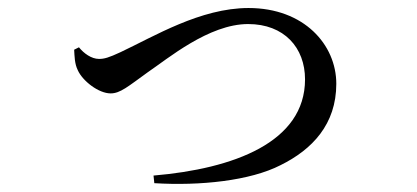

<svg xmlns="http://www.w3.org/2000/svg" viewBox="-20 -473 1040 479"><path d="M177 -355 165 -349C166 -333 166 -314 174 -298C186 -271 226 -240 256 -240C280 -240 299 -257 349 -293C398 -326 501 -413 599 -413C689 -413 741 -354 741 -275C741 -118 563 -52 363 -35L365 -16C479 -9 604 -22 680 -61C759 -100 819 -163 819 -264C819 -361 739 -453 600 -453C480 -453 364 -382 281 -343C251 -329 240 -326 227 -326C208 -326 189 -340 177 -355Z"/></svg>

Font: Noto Serif TC Medium
Style: Regular
Weight: 500
Designer: Ryoko NISHIZUKA 西塚涼子 (kana & ideographs); Frank Grießhammer (Latin, Greek & Cyrillic); Wenlong ZHANG 张文龙 (bopomofo); San
Foundry: Adobe
Version: Version 2.001;hotconv 1.1.0;makeotfexe 2.6.0